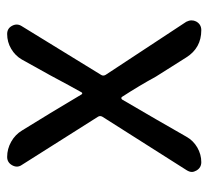

<svg xmlns="http://www.w3.org/2000/svg" viewBox="-43 -540 583 537"><g transform="rotate(-90 248.5 -271.5)"><path d="M63.5 0Q47.9 0 40 -13.7Q36.1 -20.5 36.1 -26.4Q36.1 -33.2 41 -41L190.4 -276.4Q194.3 -283.2 190.4 -289.1L55.7 -502Q46.9 -514.6 54.7 -528.8Q62.5 -543 78.1 -543Q100.6 -543 120.6 -531.7Q140.6 -520.5 152.3 -501L200.2 -422.9Q202.1 -419.9 252.9 -335Q253.9 -333 255.9 -333Q257.8 -333 258.8 -335Q275.4 -364.3 306.6 -422.9L350.6 -502Q361.3 -520.5 380.4 -531.7Q399.4 -543 421.9 -543Q437.5 -543 444.8 -529.3Q452.1 -515.6 444.3 -502.9L307.6 -280.3Q303.7 -274.4 307.6 -267.6L456.1 -42Q460 -34.2 460 -27.3Q460 -20.5 457 -14.6Q449.2 0 432.6 0Q382.8 0 356.4 -42L302.7 -127Q278.3 -171.9 246.1 -221.7Q245.1 -223.6 242.7 -223.6Q240.2 -223.6 238.8 -221.7Q237.3 -219.7 183.6 -127L134.8 -42Q124 -22.5 104.5 -11.2Q85 0 63.5 0Z"/></g></svg>

Font: Gen Jyuu Gothic P Regular
Style: Regular
Weight: 400
Designer: [Source Han Sans]
Ryoko NISHIZUKA  (kana & ideographs); Paul D. Hunt (Latin, Greek & Cyrillic); Wenlong ZHANG  (bopomofo
Version: Version 1.002.20150607